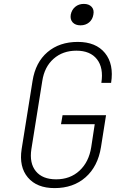

<svg xmlns="http://www.w3.org/2000/svg" viewBox="-20 -955 640 985"><path d="M260 10Q169 10 123 -44.5Q77 -99 91 -190L147 -540Q162 -635 223.5 -687.5Q285 -740 379 -740Q472 -740 518.5 -683Q565 -626 550 -530H500Q512 -607 477.5 -651Q443 -695 372 -695Q302 -695 255 -653.5Q208 -612 197 -540L141 -190Q130 -118 164 -76.5Q198 -35 268 -35Q340 -35 388 -79.5Q436 -124 448 -200L466 -318H293L301 -364H524L498 -200Q482 -101 419 -45.5Q356 10 260 10ZM393 -825Q367 -825 353 -840Q339 -855 343 -880Q348 -905 366 -920Q384 -935 410 -935Q436 -935 450 -920Q464 -905 459 -880Q455 -855 437 -840Q419 -825 393 -825Z"/></svg>

Font: JetBrains Mono NL Thin
Style: Italic
Weight: 100
Italic angle: -9°
Monospace: yes
Designer: Philipp Nurullin, Konstantin Bulenkov
Foundry: JetBrains
Version: Version 2.305; ttfautohint (v1.8.4.7-5d5b)